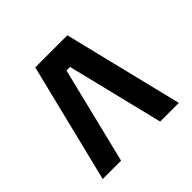

<svg xmlns="http://www.w3.org/2000/svg" viewBox="-96 -705 758 758"><g transform="rotate(45 283.5 -325.5)"><path d="M533.3 -215 129.2 -314.2V-334.2L533.3 -433.3V-537.5L33.3 -415V-235.8L533.3 -112.5Z"/></g></svg>

Font: Familjen Grotesk SemiBold
Style: Regular
Weight: 600
Designer: Anders Wikstroem, Jonas Baeckman, Matilda Gysing, Kristian Moeller
Foundry: Familjen STHLM AB
Version: Version 2.000